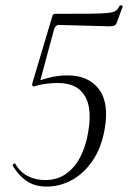

<svg xmlns="http://www.w3.org/2000/svg" viewBox="-20 -676 473 708"><path d="M152 12Q109 12 79 -8Q49 -28 27 -65Q26 -69 31 -72Q36 -75 37 -71Q55 -40 84 -26Q113 -12 146 -12Q191 -12 223.5 -35Q256 -58 276.5 -98Q297 -138 305 -188Q315 -241 307.5 -282Q300 -323 272 -346.5Q244 -370 191 -370Q174 -370 149.5 -367Q125 -364 106 -357Q105 -356 108 -365Q111 -374 112 -375Q126 -380 159 -389Q192 -398 229 -398Q306 -398 344.5 -347.5Q383 -297 366 -200Q354 -131 321.5 -83.5Q289 -36 245 -12Q201 12 152 12ZM106 -357Q101 -357 99.5 -360.5Q98 -364 99 -368L172 -613Q174 -620 176 -622.5Q178 -625 185 -625Q267 -625 313 -625.5Q359 -626 380 -628.5Q401 -631 408.5 -637.5Q416 -644 421 -655Q423 -657 428.5 -656Q434 -655 432 -651L412 -596Q408 -584 401.5 -581.5Q395 -579 384 -579L196 -584Q186 -584 180 -570L126 -370Z"/></svg>

Font: Cormorant Infant Light
Style: Italic
Weight: 300
Italic angle: -10°
Designer: Christian Thalmann (Catharsis Fonts)
Foundry: Catharsis Fonts
Version: Version 4.001